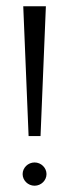

<svg xmlns="http://www.w3.org/2000/svg" viewBox="-20 -595 214 611"><path d="M52 -41C52 -21 69 -4 90 -4C111 -4 128 -21 128 -41C128 -61 111 -78 90 -78C69 -78 52 -61 52 -41ZM54 -575 71 -162H109L126 -575Z"/></svg>

Font: Charger Sport
Style: HL
Weight: 100
Designer: Jasper
Foundry: Cannot Into Space Fonts
Version: Version 1.1